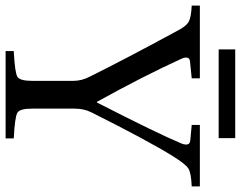

<svg xmlns="http://www.w3.org/2000/svg" viewBox="-119 -751 858 684"><g transform="rotate(90 310.0 -409.0)"><path d="M-12 -663V-692H247V-663L188 -657Q173 -656 173 -643Q173 -635 177 -627Q239 -491 331 -325H333Q446 -546 479 -626Q483 -635 483 -643Q483 -657 467 -658L413 -663V-692H632V-663Q583 -661 567.5 -650.5Q552 -640 525 -597Q468 -505 368 -305Q355 -279 355 -246V-93Q355 -51 369.5 -42Q384 -33 461 -29V0H150V-29Q227 -33 241.5 -42Q256 -51 256 -93V-242Q256 -271 241 -300Q178 -427 77 -613Q61 -644 45 -652.5Q29 -661 -12 -663ZM144 -759V-818H460V-759Z"/></g></svg>

Font: Heuristica
Style: Regular
Weight: 400
Version: Version 1.0.1 ; ttfautohint (v1.4.1)